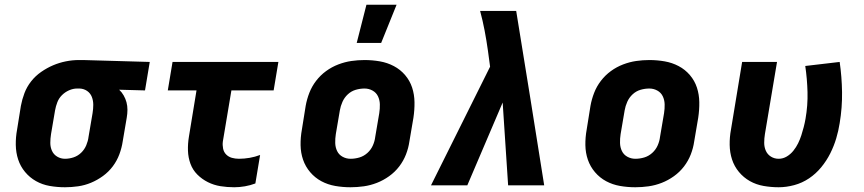

<svg xmlns="http://www.w3.org/2000/svg" viewBox="-20 -781 3640 809"><path d="M254 8Q221 8 189.5 2.5Q158 -3 131.5 -18Q105 -33 85.5 -56.5Q66 -80 56.5 -109Q47 -138 46.5 -170.5Q46 -203 52 -235L68 -335Q73 -362 83 -388.5Q93 -415 111 -438Q129 -461 153.5 -478Q178 -495 204 -506Q230 -517 257.5 -522.5Q285 -528 312 -528H331L611 -520L591 -400L482 -403Q493 -393 501 -379Q509 -365 513 -350Q517 -335 517 -318.5Q517 -302 514 -285L497 -185Q493 -158 483 -131Q473 -104 455.5 -80.5Q438 -57 414 -39.5Q390 -22 363.5 -11Q337 0 309 4Q281 8 254 8ZM254 -112Q272 -112 290 -118Q308 -124 322 -137.5Q336 -151 343.5 -169Q351 -187 353 -204L370 -304Q373 -322 373 -339.5Q373 -357 367 -372.5Q361 -388 347.5 -397.5Q334 -407 316 -408H305Q288 -408 271 -400.5Q254 -393 241 -380Q228 -367 221.5 -350Q215 -333 212 -316L195 -216Q192 -197 192 -179Q192 -161 199 -145.5Q206 -130 221 -121Q236 -112 254 -112Z M967 8Q937 8 909 3.5Q881 -1 856 -13.5Q831 -26 811.5 -45.5Q792 -65 782.5 -91Q773 -117 772 -146Q771 -175 776 -205L808 -400H687L707 -520H1153L1133 -400H955L919 -185Q917 -170 920 -155Q923 -140 933 -130Q943 -120 957 -116Q971 -112 987 -112Q1009 -112 1032 -116Q1055 -120 1076 -128L1056 -8Q1035 0 1012 4Q989 8 967 8Z M1457 8Q1424 8 1392.5 2.5Q1361 -3 1334 -17.5Q1307 -32 1287 -55.5Q1267 -79 1257 -108Q1247 -137 1246.5 -169.5Q1246 -202 1252 -235L1268 -335Q1273 -363 1283.5 -390Q1294 -417 1312 -440.5Q1330 -464 1354 -481.5Q1378 -499 1405.5 -509.5Q1433 -520 1460.5 -524Q1488 -528 1516 -528Q1549 -528 1580.5 -522.5Q1612 -517 1639.5 -502.5Q1667 -488 1687 -464.5Q1707 -441 1716.5 -412Q1726 -383 1726.5 -350.5Q1727 -318 1722 -285L1705 -185Q1701 -157 1690.5 -130Q1680 -103 1662 -79.5Q1644 -56 1619.5 -38.5Q1595 -21 1568 -10.5Q1541 0 1513 4Q1485 8 1457 8ZM1457 -112Q1476 -112 1494.5 -117.5Q1513 -123 1528 -136.5Q1543 -150 1551 -168Q1559 -186 1561 -204L1578 -304Q1581 -323 1580.5 -341.5Q1580 -360 1572.5 -375.5Q1565 -391 1549.5 -399.5Q1534 -408 1516 -408Q1497 -408 1478.5 -402.5Q1460 -397 1445.5 -383.5Q1431 -370 1423 -352Q1415 -334 1412 -316L1395 -216Q1392 -197 1392.5 -178.5Q1393 -160 1400.5 -144.5Q1408 -129 1423.5 -120.5Q1439 -112 1457 -112ZM1483 -600 1524 -761H1651L1586 -600Z M1796 0 2045 -500 2036 -567Q2030 -610 2022 -652Q2014 -694 2003 -735H2155Q2185 -551 2214.5 -367.5Q2244 -184 2273 0H2121L2098 -349L1949 0Z M2657 8Q2624 8 2592.5 2.5Q2561 -3 2534 -17.5Q2507 -32 2487 -55.5Q2467 -79 2457 -108Q2447 -137 2446.5 -169.5Q2446 -202 2452 -235L2468 -335Q2473 -363 2483.5 -390Q2494 -417 2512 -440.5Q2530 -464 2554 -481.5Q2578 -499 2605.5 -509.5Q2633 -520 2660.5 -524Q2688 -528 2716 -528Q2749 -528 2780.5 -522.5Q2812 -517 2839.5 -502.5Q2867 -488 2887 -464.5Q2907 -441 2916.5 -412Q2926 -383 2926.5 -350.5Q2927 -318 2922 -285L2905 -185Q2901 -157 2890.5 -130Q2880 -103 2862 -79.5Q2844 -56 2819.5 -38.5Q2795 -21 2768 -10.5Q2741 0 2713 4Q2685 8 2657 8ZM2657 -112Q2676 -112 2694.5 -117.5Q2713 -123 2728 -136.5Q2743 -150 2751 -168Q2759 -186 2761 -204L2778 -304Q2781 -323 2780.5 -341.5Q2780 -360 2772.5 -375.5Q2765 -391 2749.5 -399.5Q2734 -408 2716 -408Q2697 -408 2678.5 -402.5Q2660 -397 2645.5 -383.5Q2631 -370 2623 -352Q2615 -334 2612 -316L2595 -216Q2592 -197 2592.5 -178.5Q2593 -160 2600.5 -144.5Q2608 -129 2623.5 -120.5Q2639 -112 2657 -112Z M3261 8Q3229 8 3197.5 2.5Q3166 -3 3139.5 -18Q3113 -33 3093.5 -56.5Q3074 -80 3064.5 -109Q3055 -138 3054.5 -170.5Q3054 -203 3060 -235L3107 -520H3254L3203 -216Q3200 -198 3200 -179.5Q3200 -161 3207 -145.5Q3214 -130 3228.5 -121Q3243 -112 3261 -112Q3279 -112 3295 -121.5Q3311 -131 3323 -146Q3335 -161 3343 -177.5Q3351 -194 3356.5 -211Q3362 -228 3366.5 -245.5Q3371 -263 3374 -280Q3384 -337 3382.5 -393Q3381 -449 3373 -503L3518 -520Q3527 -458 3528 -393Q3529 -328 3518 -262Q3513 -230 3503.5 -198Q3494 -166 3478.5 -135Q3463 -104 3440.5 -76.5Q3418 -49 3389 -29.5Q3360 -10 3326.5 -1Q3293 8 3261 8Z"/></svg>

Font: Iosevka Heavy Extended Oblique
Style: Regular
Weight: 900
Width: 7
Italic angle: -9°
Monospace: yes
Designer: Belleve Invis
Foundry: Belleve Invis
Version: Version 32.5.0; ttfautohint (v1.8.4)